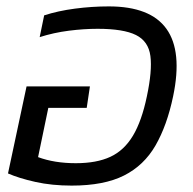

<svg xmlns="http://www.w3.org/2000/svg" viewBox="-20 -570 604 600"><path d="M204 10Q142 10 90.5 -1.5Q39 -13 5 -28L63 -300H261L251 -233H131L99 -79Q150 -60 217 -60Q282 -60 325 -80Q368 -100 395.5 -146Q423 -192 439 -269Q456 -349 450 -395Q444 -441 405 -460.5Q366 -480 285 -480Q242 -480 195 -474Q148 -468 104 -454L118 -522Q161 -536 214 -543Q267 -550 320 -550Q580 -550 521 -269Q502 -178 466 -115.5Q430 -53 367.5 -21.5Q305 10 204 10Z"/></svg>

Font: Kanit Light
Style: Italic
Weight: 300
Italic angle: -12°
Designer: Katatrad Team
Foundry: CadsonDemak
Version: Version 2.000; ttfautohint (v1.8.3)